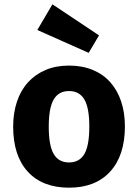

<svg xmlns="http://www.w3.org/2000/svg" viewBox="-20 -853 640 890"><path d="M300 -549Q361 -549 409.5 -529Q458 -509 491 -472Q524 -435 541.5 -383Q559 -331 559 -267Q559 -133 491 -58Q423 17 300 17Q177 17 109 -57Q41 -131 41 -266Q41 -329 58.5 -381.5Q76 -434 109.5 -471Q143 -508 191 -528.5Q239 -549 300 -549ZM300 -431Q252 -431 229 -392Q206 -353 206 -266Q206 -178 229 -139Q252 -100 300 -100Q348 -100 371 -139Q394 -178 394 -267Q394 -353 371 -392Q348 -431 300 -431ZM391 -608 153 -714 223 -833 439 -689Z"/></svg>

Font: Qzxlaeiskcpccdgjqmyffctclhy
Style: Regular
Weight: 700
Monospace: yes
Designer: Carrois Corporate & Edenspiekermann
Foundry: Carrois Corporate GbR & Edenspiekermann AG
Version: Version 2.001